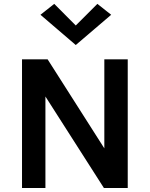

<svg xmlns="http://www.w3.org/2000/svg" viewBox="-20 -948 757 968"><path d="M91 -649H220L506 -200V-649H624V0H504L209 -461.5V0H91ZM362 -721 184 -873.5 253.5 -928.5 362 -819.5 471 -928.5 540.5 -873.5Z"/></svg>

Font: Karla
Style: Bold
Weight: 700
Designer: Jonathan Pinhorn
Version: Version 2.004; ttfautohint (v1.8.4.7-5d5b);gftools[0.9.33]